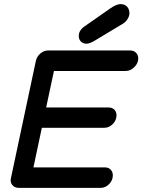

<svg xmlns="http://www.w3.org/2000/svg" viewBox="-20 -916 694 936"><path d="M402 -703Q385 -703 374.5 -713.5Q364 -724 364 -741Q364 -768 393 -788L519 -876Q549 -896 567 -896Q588 -896 599.5 -883.5Q611 -871 611 -851Q611 -838 602 -823.5Q593 -809 580 -801L442 -718Q417 -703 402 -703ZM73 0Q52 0 40.5 -13.5Q29 -27 33 -46L155 -620Q160 -641 177 -655.5Q194 -670 215 -670H614Q632 -670 643 -659Q654 -648 654 -631Q654 -608 635 -589Q616 -570 593 -570H243L205 -392H509Q527 -392 537.5 -381.5Q548 -371 548 -354Q548 -330 530 -311.5Q512 -293 488 -293H184L143 -100H491Q509 -100 519.5 -89Q530 -78 530 -61Q530 -37 512 -18.5Q494 0 470 0Z"/></svg>

Font: Comic Neue
Style: Bold Italic
Weight: 700
Italic angle: -12°
Designer: Craig Rozynski
Foundry: Craig Rozynski
Version: Version 2.003